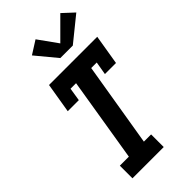

<svg xmlns="http://www.w3.org/2000/svg" viewBox="-300 -1058 1129 1129"><g transform="rotate(-45 265.0 -493.5)"><path d="M74 0V-105H149L235 -630H189L176 -548H84L115 -735H516L485 -548H393L407 -630H361L274 -105H334V0ZM274 -800 167 -929 249 -981 335 -861 461 -987 530 -923 378 -800Z"/></g></svg>

Font: Iosevka Slab Extrabold
Style: Italic
Weight: 800
Italic angle: -9°
Monospace: yes
Designer: Belleve Invis
Foundry: Belleve Invis
Version: Version 11.1.0; ttfautohint (v1.8.3)